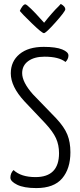

<svg xmlns="http://www.w3.org/2000/svg" viewBox="-20 -949 409 979"><path d="M81 -893Q85 -904 93.5 -915.5Q102 -927 109 -927Q115 -927 139 -903.5Q163 -880 184 -856L205 -833Q223 -856 244 -880Q265 -904 278 -916L290 -929Q313 -916 313 -902Q313 -891 263.5 -835.5Q214 -780 204 -780Q194 -780 142.5 -830Q91 -880 81 -893ZM203 -710Q265 -710 297 -697Q329 -684 329 -666Q329 -648 314 -633Q280 -660 207 -660Q155 -660 124 -637.5Q93 -615 93 -576Q93 -530 148 -468L267 -345Q308 -301 323.5 -262.5Q339 -224 339 -173Q339 -89 297 -39.5Q255 10 165 10Q102 10 67.5 -7Q33 -24 33 -43Q33 -66 49 -82Q87 -46 161 -46Q281 -46 281 -168Q281 -210 265.5 -244Q250 -278 211 -320L104 -433Q35 -508 35 -575Q35 -636 79.5 -673Q124 -710 203 -710Z"/></svg>

Font: Yanone Kaffeesatz Light
Style: Regular
Weight: 300
Designer: Yanone (Cyrillic: Daniel Pouzeot)
Foundry: Yanone
Version: Version 1.003;PS 001.003;hotconv 1.0.88;makeotf.lib2.5.64775